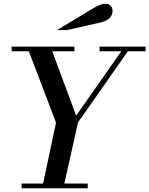

<svg xmlns="http://www.w3.org/2000/svg" viewBox="-20 -1002 795 1022"><path d="M284 -334 124 -754H249L393 -365ZM337 -317 384 -390H388L629 -734H664L372 -317ZM204 0 284 -376H401L317 0ZM95 0V-25H447V0ZM42 -729V-754H376V-729ZM510 -729V-754H755V-729ZM284 -842 456 -946Q488 -966 507 -974Q526 -982 541 -982Q558 -982 568.5 -972Q579 -962 579 -943Q579 -921 562.5 -905Q546 -889 510 -881L336 -842Z"/></svg>

Font: Libre Bodoni
Style: Italic
Weight: 400
Italic angle: -13°
Designer: Pablo Impallari, Rodrigo Fuenzalida
Foundry: Impallari Type
Version: Version 2.005;gftools[0.9.23]